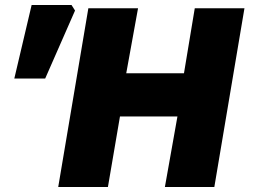

<svg xmlns="http://www.w3.org/2000/svg" viewBox="-20 -745 1029 765"><path d="M332 -712H530L483 -453H713L756 -712H954L834 0H637L687 -281H458L410 0H212ZM106 -725H265L279 -703L160 -432H37Z"/></svg>

Font: Nebula Sans Black
Style: Regular
Weight: 900
Italic angle: -9°
Designer: Paul D. Hunt for Adobe (as Source Sans)
Foundry: Nebula Entertainment & Broadcasting LLC
Version: Version 1.010